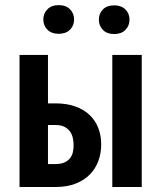

<svg xmlns="http://www.w3.org/2000/svg" viewBox="-20 -748 640 768"><path d="M171.9 -334.5H201.7Q247.6 -334.5 281.7 -322Q315.9 -309.6 338.9 -287.6Q361.8 -265.6 373.3 -235.6Q384.8 -205.6 384.8 -170.4Q384.8 -134.8 373.3 -103.8Q361.8 -72.8 338.9 -49.6Q315.9 -26.4 281.7 -13.2Q247.6 0 201.7 0H58.1V-528.3H171.9ZM546.9 0H429.2V-528.3H546.9ZM171.9 -248V-91.8H201.7Q224.1 -91.8 238.3 -98.4Q252.4 -105 260.5 -115.5Q268.6 -126 271.5 -139.4Q274.4 -152.8 274.4 -166.5Q274.4 -180.2 271.5 -194.8Q268.6 -209.5 260.5 -221.2Q252.4 -232.9 238.3 -240.5Q224.1 -248 201.7 -248ZM153.3 -669.9Q153.3 -694.3 169.7 -710.9Q186 -727.5 214.8 -727.5Q243.7 -727.5 260 -710.9Q276.4 -694.3 276.4 -669.9Q276.4 -645.5 260 -629.2Q243.7 -612.8 214.8 -612.8Q186 -612.8 169.7 -629.2Q153.3 -645.5 153.3 -669.9ZM375.5 -669.4Q375.5 -693.8 391.6 -710.2Q407.7 -726.6 436.5 -726.6Q465.3 -726.6 481.7 -710.2Q498 -693.8 498 -669.4Q498 -645 481.7 -628.4Q465.3 -611.8 436.5 -611.8Q407.7 -611.8 391.6 -628.4Q375.5 -645 375.5 -669.4Z"/></svg>

Font: Roboto Mono
Style: Regular
Weight: 500
Designer: Google
Version: Version 2.000986; 2015; ttfautohint (v1.3)